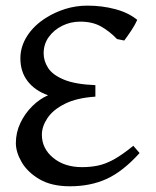

<svg xmlns="http://www.w3.org/2000/svg" viewBox="-20 -650 555 685"><path d="M478 -104Q418.9 -38.6 361.1 -12Q303.2 14.6 229.5 14.6Q164.1 14.6 121.3 -10.3Q78.6 -35.2 57.6 -71Q36.6 -106.9 36.6 -139.6Q36.6 -177.2 52.7 -211.2Q68.8 -245.1 95 -271Q121.1 -296.9 151.4 -310.1Q104.5 -326.7 78.6 -360.4Q52.7 -394 52.7 -441.9Q52.7 -483.9 77.1 -522Q101.6 -560.1 145 -586.9Q175.8 -606.4 213.4 -618.2Q251 -629.9 292 -629.9Q344.2 -629.9 391.1 -617.4Q438 -605 469.7 -579.1Q461.9 -561.5 448.5 -541.3Q435.1 -521 423.3 -505.4L397.5 -510.7Q370.1 -539.1 339.8 -555.9Q309.6 -572.8 266.1 -572.8Q231.9 -572.8 202.1 -558.1Q172.4 -543.5 154.1 -518.1Q135.7 -492.7 135.7 -459.5Q135.7 -432.6 151.6 -407.7Q167.5 -382.8 207.8 -366Q248 -349.1 320.3 -346.2V-305.2Q253.4 -300.8 211.2 -279.5Q168.9 -258.3 149.2 -228.5Q129.4 -198.7 129.4 -169.4Q129.4 -120.1 169.7 -86.9Q210 -53.7 272.5 -53.7Q303.2 -53.7 329.8 -59.3Q356.4 -64.9 386 -81.1Q415.5 -97.2 455.6 -129.9Z"/></svg>

Font: Gentium Book Plus
Style: Regular
Weight: 400
Designer: Victor Gaultney, Annie Olsen, Iska Routamaa, Becca Hirsbrunner
Foundry: SIL International
Version: Version 6.101